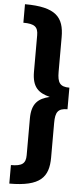

<svg xmlns="http://www.w3.org/2000/svg" viewBox="-67 -941 483 1126"><g transform="rotate(5 174.5 -378.0)"><path d="M33 -906V-797C99 -797 120 -780 120 -731V-516C120 -424 159 -394 225 -377C160 -361 120 -332 120 -240V-25C120 24 99 41 33 41V150C216 150 264 92 264 -24V-228C264 -291 279 -314 335 -314V-441C279 -441 264 -465 264 -528V-732C264 -849 216 -906 33 -906Z"/></g></svg>

Font: Glow Sans SC Normal
Style: Bold
Weight: 700
Designer: Ryoko NISHIZUKA (kana, bopomofo & ideographs); Paul D. Hunt (Latin, Greek & Cyrillic); Sandoll Communications, Soo-young
Version: Version 0.93